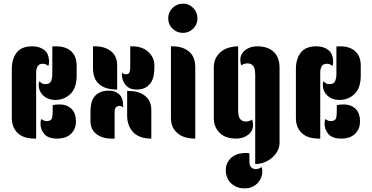

<svg xmlns="http://www.w3.org/2000/svg" viewBox="-20 -763 2046 1057"><path d="M179 0H169Q146 0 124 -5.5Q102 -11 84.5 -24.5Q67 -38 56 -60Q45 -82 45 -114V-383Q45 -438 71.5 -473Q98 -508 158 -508Q198 -508 224 -487.5Q250 -467 250 -422Q250 -407 246 -400Q232 -412 216 -412Q194 -412 186.5 -397Q179 -382 179 -365ZM268 -507Q273 -508 278 -508H288Q342 -508 372 -480.5Q402 -453 402 -402V-347Q402 -279 368 -246Q334 -213 285 -213H278Q240 -215 216.5 -238.5Q193 -262 193 -295Q193 -300 193.5 -304Q194 -308 197 -316Q205 -308 211 -304Q217 -300 231 -300Q254 -300 261 -316.5Q268 -333 268 -355ZM398 -97Q398 -69 388.5 -50.5Q379 -32 364 -20.5Q349 -9 331 -4.5Q313 0 296 0Q245 0 224 -25Q203 -50 203 -81Q203 -86 203.5 -93Q204 -100 208 -108Q221 -96 238 -96Q262 -98 266 -112Q270 -126 270 -147V-184Q285 -188 306 -188Q332 -188 349.5 -180Q367 -172 378 -159Q389 -146 393.5 -129.5Q398 -113 398 -97Z M492 -508H503Q557 -508 591 -481Q625 -454 625 -403V-270Q559 -270 525.5 -300Q492 -330 492 -387ZM697 -508H710Q734 -508 755.5 -501Q777 -494 793 -480.5Q809 -467 819 -448.5Q829 -430 830 -407V-395Q830 -372 826.5 -350Q823 -328 812 -310Q801 -292 781.5 -281Q762 -270 730 -270Q694 -270 672.5 -294Q651 -318 651 -355V-364Q657 -359 660.5 -356.5Q664 -354 673 -354Q688 -354 692.5 -364Q697 -374 697 -394ZM680 -262H691Q745 -262 779 -235Q813 -208 813 -157V0Q747 0 713.5 -35Q680 -70 680 -127ZM611 0H594Q543 0 510.5 -25Q478 -50 478 -98V-147Q478 -169 482 -190.5Q486 -212 497.5 -228Q509 -244 529 -254Q549 -264 581 -264Q614 -264 636 -244Q658 -224 658 -179V-170Q656 -174 650 -177Q644 -180 638 -180Q628 -180 622.5 -176Q617 -172 614.5 -166.5Q612 -161 611.5 -155.5Q611 -150 611 -146Z M906 -662Q906 -696 930 -719.5Q954 -743 987 -743Q1020 -743 1043.5 -719.5Q1067 -696 1067 -662Q1067 -628 1043.5 -605Q1020 -582 987 -582Q954 -582 930 -605Q906 -628 906 -662ZM921 -508H932Q984 -508 1019.5 -480Q1055 -452 1055 -391V0H1049Q1026 0 1003.5 -6Q981 -12 962.5 -25.5Q944 -39 932.5 -60.5Q921 -82 921 -114Z M1291 -156Q1291 -144 1292.5 -133Q1294 -122 1298.5 -113.5Q1303 -105 1311.5 -99.5Q1320 -94 1335 -94Q1343 -94 1351.5 -96.5Q1360 -99 1367 -105Q1371 -97 1372 -89.5Q1373 -82 1373 -74Q1373 -42 1346 -21Q1319 0 1281 0Q1221 0 1189 -32Q1157 -64 1157 -112V-390Q1157 -423 1169.5 -445.5Q1182 -468 1201.5 -482Q1221 -496 1244.5 -502Q1268 -508 1291 -508ZM1385 -352Q1385 -364 1383.5 -375Q1382 -386 1377.5 -394.5Q1373 -403 1364.5 -408.5Q1356 -414 1341 -414Q1333 -414 1324.5 -411.5Q1316 -409 1309 -403Q1305 -411 1304 -418.5Q1303 -426 1303 -434Q1303 -466 1330 -487Q1357 -508 1395 -508Q1455 -508 1487 -477.5Q1519 -447 1519 -390V21Q1519 47 1507.5 68.5Q1496 90 1477 106Q1458 122 1434 131Q1410 140 1385 140ZM1223 178Q1223 147 1235 127.5Q1247 108 1264 97Q1281 86 1300 82.5Q1319 79 1333 79Q1345 79 1353 81V127Q1353 148 1363 158Q1373 168 1388 168Q1406 168 1420 156Q1423 164 1423.5 170.5Q1424 177 1424 185Q1424 197 1418.5 212.5Q1413 228 1401.5 241.5Q1390 255 1371.5 264.5Q1353 274 1327 274Q1300 274 1280.5 265Q1261 256 1248.5 242.5Q1236 229 1229.5 212Q1223 195 1223 178Z M1743 0H1733Q1710 0 1688 -5.5Q1666 -11 1648.5 -24.5Q1631 -38 1620 -60Q1609 -82 1609 -114V-383Q1609 -438 1635.5 -473Q1662 -508 1722 -508Q1762 -508 1788 -487.5Q1814 -467 1814 -422Q1814 -407 1810 -400Q1796 -412 1780 -412Q1758 -412 1750.5 -397Q1743 -382 1743 -365ZM1832 -507Q1837 -508 1842 -508H1852Q1906 -508 1936 -480.5Q1966 -453 1966 -402V-347Q1966 -279 1932 -246Q1898 -213 1849 -213H1842Q1804 -215 1780.5 -238.5Q1757 -262 1757 -295Q1757 -300 1757.5 -304Q1758 -308 1761 -316Q1769 -308 1775 -304Q1781 -300 1795 -300Q1818 -300 1825 -316.5Q1832 -333 1832 -355ZM1962 -97Q1962 -69 1952.5 -50.5Q1943 -32 1928 -20.5Q1913 -9 1895 -4.5Q1877 0 1860 0Q1809 0 1788 -25Q1767 -50 1767 -81Q1767 -86 1767.5 -93Q1768 -100 1772 -108Q1785 -96 1802 -96Q1826 -98 1830 -112Q1834 -126 1834 -147V-184Q1849 -188 1870 -188Q1896 -188 1913.5 -180Q1931 -172 1942 -159Q1953 -146 1957.5 -129.5Q1962 -113 1962 -97Z"/></svg>

Font: Kenia
Style: Regular
Weight: 400
Designer: Julia Petretta
Foundry: Julia Petretta
Version: Version 1.001